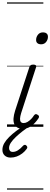

<svg xmlns="http://www.w3.org/2000/svg" viewBox="-58 -1050 417 1590"><path d="M131 16Q103 16 85.5 6Q68 -4 60 -23.5Q52 -43 54 -70.5Q56 -98 67 -133L185 -494Q190 -506 196.5 -510.5Q203 -515 218 -515Q232 -515 238.5 -509.5Q245 -504 241 -494L117 -113Q109 -87 108 -68.5Q107 -50 114.5 -40.5Q122 -31 138 -31Q154 -31 170 -40.5Q186 -50 200 -64.5Q214 -79 223 -94Q228 -101 235 -104Q242 -107 253 -100Q264 -94 265 -86.5Q266 -79 261 -71Q249 -52 230 -31.5Q211 -11 186.5 2.5Q162 16 131 16ZM281 -683Q264 -683 252.5 -692Q241 -701 241 -719Q241 -743 256 -762.5Q271 -782 299 -782Q316 -782 327.5 -773Q339 -764 339 -745Q339 -722 324 -702.5Q309 -683 281 -683ZM30 255Q-1 255 -19.5 237.5Q-38 220 -38 191Q-38 162 -22.5 135.5Q-7 109 19 83.5Q45 58 77 34Q109 10 142 -12L186 -10V-5Q158 14 128.5 37Q99 60 73.5 84Q48 108 32.5 131Q17 154 17 176Q17 190 24.5 199Q32 208 48 208Q69 208 90 195Q111 182 134 156Q139 151 146.5 149.5Q154 148 161 156Q167 162 168 168.5Q169 175 163 183Q148 204 126.5 220.5Q105 237 80.5 246Q56 255 30 255ZM0 510H301V520H0ZM0 -20H301V0H0ZM0 -505H301V-500H0ZM0 -1030H301V-1020H0Z"/></svg>

Font: Playwrite CO Guides
Style: Regular
Weight: 400
Designer: Veronika Burian, José Scaglione
Foundry: TypeTogether
Version: Version 1.003